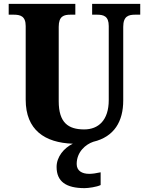

<svg xmlns="http://www.w3.org/2000/svg" viewBox="-20 -734 746 994"><path d="M418 240C437 240 481 234 501 224V158C478 163 459 166 442 166C404 166 377 150 377 115C377 52 424 13 463 0C572 -26 618 -106 618 -214V-595C618 -651 646 -658 681 -658H706V-714H457V-658H481C516 -658 543 -651 543 -599V-216C543 -111 489 -64 416 -64C333 -64 284 -99 284 -210V-595C284 -651 311 -658 346 -658H370V-714H25V-658H50C85 -658 113 -651 113 -599V-218C113 -61 212 5 357 10C311 32 273 78 273 130C273 206 322 240 418 240Z"/></svg>

Font: Noto Serif Sinhala SemiCondensed ExtraBold
Style: Regular
Weight: 800
Width: 4
Designer: Jelle Bosma - Monotype Design Team
Foundry: Monotype Imaging Inc.
Version: Version 2.007